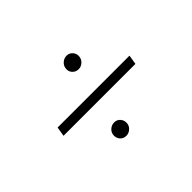

<svg xmlns="http://www.w3.org/2000/svg" viewBox="-81 -687 805 805"><g transform="rotate(-45 322.0 -284.5)"><path d="M540.5 -305.2 533.7 -263.2H107.4L114.3 -305.2ZM350.1 -415.5Q333.5 -415.5 322.5 -427.2Q311.5 -439 313.5 -455.6Q314.9 -470.7 326.7 -481.2Q338.4 -491.7 354 -491.7Q369.6 -491.7 380.1 -480Q390.6 -468.3 389.2 -451.7Q387.7 -436.5 376.2 -426Q364.7 -415.5 350.1 -415.5ZM293.9 -76.7Q276.9 -76.7 266.6 -88.4Q256.3 -100.1 257.3 -116.7Q258.3 -131.8 270 -142.3Q281.7 -152.8 297.4 -152.8Q313.5 -152.8 323.7 -141.1Q334 -129.4 333 -112.8Q332 -97.7 320.3 -87.2Q308.6 -76.7 293.9 -76.7Z"/></g></svg>

Font: Inter Extra Light
Style: Italic
Weight: 200
Italic angle: -9.39999°
Designer: Rasmus Andersson
Foundry: rsms
Version: Version 4.000;git-3c8e0fc